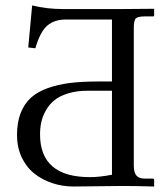

<svg xmlns="http://www.w3.org/2000/svg" viewBox="-20 -678 602 700"><path d="M388.2 -347.2V-41C358.6 -35.2 331.9 -32.2 308.1 -32.2C186.7 -32.2 126 -84.1 126 -188C126 -203.6 127.5 -218.5 130.6 -232.7C133.7 -246.8 139.2 -261.1 147.2 -275.4C155.2 -289.7 165.4 -302 178 -312.3C190.5 -322.5 207.1 -330.9 227.8 -337.4C248.5 -343.9 272.1 -347.2 298.8 -347.2ZM467.8 -576.2C467.8 -594.4 470.2 -606 475.1 -610.8C480 -615.7 490.9 -618.2 507.8 -618.2H538.1C540.7 -618.2 542 -619.5 542 -622.1V-646L426.8 -645H210C169.3 -645 131.7 -649.4 97.2 -658.2L83 -504.9L108.9 -502C120.9 -543.3 135.7 -571.1 153.3 -585.4C170.9 -599.8 193.2 -606.9 220.2 -606.9H388.2V-380.9H335.9C297.9 -380.9 264.3 -379.1 235.4 -375.5C206.4 -371.9 179.4 -365.7 154.5 -356.9C129.6 -348.1 109.1 -336.5 93 -322C76.9 -307.5 64.4 -288.9 55.4 -266.1C46.5 -243.3 42 -216.6 42 -186C42 -156.1 47.6 -129.1 58.8 -105C70.1 -80.9 85.4 -61.1 104.7 -45.7C124.1 -30.2 146.1 -18.4 170.7 -10.3C195.2 -2.1 221.4 2 249 2C271.8 2 301.5 1.6 338.1 1C374.8 0.3 404.8 0 428.2 0C457.5 0 495.4 0.7 542 2V-22C542 -24.3 540.7 -25.9 538.1 -26.9H507.8C493.5 -26.9 483.2 -30.7 477.1 -38.3C470.9 -46 467.8 -57.9 467.8 -74.2Z"/></svg>

Font: Linux Biolinum G
Style: Bold
Weight: 700
Designer: Philipp H. Poll
Foundry: Philipp H. Poll
Version: Version 1.1.0